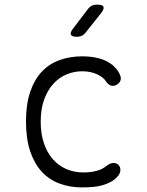

<svg xmlns="http://www.w3.org/2000/svg" viewBox="-20 -805 640 835"><path d="M93 -277Q93 -352 111.5 -406Q130 -460 162.5 -494Q195 -528 240 -544Q285 -560 336 -560Q370 -560 396.5 -554.5Q423 -549 442 -539.5Q461 -530 474 -518Q487 -506 495 -493Q509 -470 504.5 -456.5Q500 -443 487 -436Q474 -429 462 -433Q450 -437 441 -451Q430 -469 402 -482Q374 -495 337 -495Q302 -495 269.5 -481.5Q237 -468 212 -440.5Q187 -413 172 -372Q157 -331 157 -275Q157 -223 171 -182Q185 -141 209.5 -113Q234 -85 268 -70Q302 -55 344 -55Q376 -55 402 -62.5Q428 -70 445 -85Q456 -94 470 -96Q484 -98 495 -88Q500 -83 502 -77Q504 -71 503.5 -64Q503 -57 499.5 -49.5Q496 -42 489 -35Q477 -22 461 -13.5Q445 -5 426 0.5Q407 6 384.5 8Q362 10 336 10Q283 10 238 -7Q193 -24 161 -59Q129 -94 111 -148Q93 -202 93 -277ZM315 -645Q293 -645 288.5 -654Q284 -663 298 -681L362 -765Q369 -775 379 -780Q389 -785 401 -785Q426 -785 430 -775.5Q434 -766 419 -747L352 -663Q345 -654 336 -649.5Q327 -645 315 -645Z"/></svg>

Font: Maple Mono ExtraLight
Style: Regular
Weight: 275
Monospace: yes
Designer: subframe7536
Version: Version 7.000